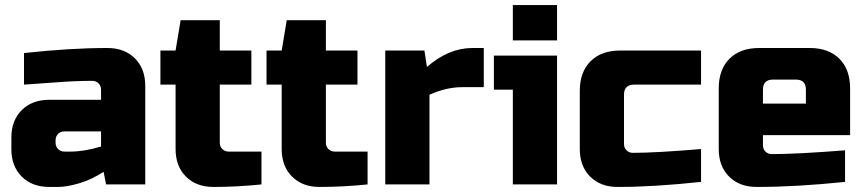

<svg xmlns="http://www.w3.org/2000/svg" viewBox="-20 -730 3425 760"><path d="M260 -130Q313 -130 380 -150V-210H235Q220 -210 210 -200Q200 -190 200 -175V-165Q200 -150 210 -140Q220 -130 235 -130ZM75 -520Q258 -540 405 -540Q473 -540 514 -499Q555 -458 555 -390V0H400L390 -50Q343 -19 293.5 -4.5Q244 10 210 10H175Q107 10 66 -31Q25 -72 25 -140V-185Q25 -253 66 -294Q107 -335 175 -335H380V-375Q380 -390 370 -400Q360 -410 345 -410Q280 -410 201.5 -404Q123 -398 75 -395Z M1015 0Q918 10 825 10Q757 10 716 -31Q675 -72 675 -140V-395H615V-530H675L695 -650H850V-530H975V-395H850V-165Q850 -150 860 -140Q870 -130 885 -130H1015Z M1435 0Q1338 10 1245 10Q1177 10 1136 -31Q1095 -72 1095 -140V-395H1035V-530H1095L1115 -650H1270V-530H1395V-395H1270V-165Q1270 -150 1280 -140Q1290 -130 1305 -130H1435Z M1810 -385Q1747 -385 1680 -355V0H1505V-530H1660L1670 -465Q1756 -540 1850 -540H1895V-385Z M2185 -510V0H2010V-375H1935V-510ZM2010 -710H2185V-570H2010Z M2755 -10Q2568 10 2425 10Q2357 10 2316 -31Q2275 -72 2275 -140V-370Q2275 -445 2317.5 -487.5Q2360 -530 2435 -530H2755V-395H2490Q2450 -395 2450 -355V-160Q2450 -145 2460 -135Q2470 -125 2485 -125Q2575 -125 2755 -140Z M3040 -415Q3000 -415 3000 -375V-320H3170V-375Q3170 -415 3130 -415ZM3325 -10Q3132 10 2975 10Q2907 10 2866 -31Q2825 -72 2825 -140V-380Q2825 -455 2867.5 -497.5Q2910 -540 2985 -540H3185Q3260 -540 3302.5 -497.5Q3345 -455 3345 -380V-195H3000V-155Q3000 -140 3010 -130Q3020 -120 3035 -120Q3134 -120 3325 -135Z"/></svg>

Font: Russo One
Style: Regular
Weight: 400
Designer: Jovanny lemonad
Foundry: Jovanny Lemonad
Version: Version 1.001